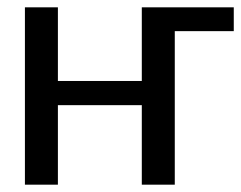

<svg xmlns="http://www.w3.org/2000/svg" viewBox="-20 -504 658 524"><path d="M457 0H367V-217H138V0H48V-484H138V-283H367V-484H618V-419H457Z"/></svg>

Font: Gamestation Display
Style: Regular
Weight: 400
Designer: Jonas Hecksher
Foundry: Jonas Hecksher, Playtypeª, e-types AS
Version: Version 1.003